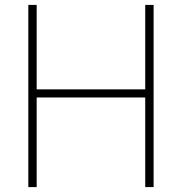

<svg xmlns="http://www.w3.org/2000/svg" viewBox="-20 -760 739 780"><path d="M95 0V-740H129V-397H570V-740H604V0H570V-364H129V0Z"/></svg>

Font: Encode Sans SC Thin
Style: Regular
Weight: 250
Designer: Multiple Designers
Foundry: Impallari Type
Version: Version 3.002